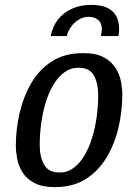

<svg xmlns="http://www.w3.org/2000/svg" viewBox="-20 -748 536 788"><path d="M205 20Q153 20 121 3Q89 -14 72.5 -40.5Q56 -67 50.5 -96.5Q45 -126 45 -150Q45 -217 60.5 -284Q76 -351 108.5 -407Q141 -463 193.5 -496.5Q246 -530 321 -530Q374 -530 405.5 -513Q437 -496 454 -469.5Q471 -443 476.5 -413.5Q482 -384 482 -360Q482 -293 466.5 -225.5Q451 -158 418 -102.5Q385 -47 332.5 -13.5Q280 20 205 20ZM225 -40Q257 -40 282.5 -59Q308 -78 327 -110.5Q346 -143 358.5 -184Q371 -225 377 -269.5Q383 -314 383 -357Q383 -406 365.5 -438Q348 -470 302 -470Q270 -470 244 -451Q218 -432 199 -400Q180 -368 167.5 -327Q155 -286 149 -241Q143 -196 143 -153Q143 -104 161 -72Q179 -40 225 -40ZM188 -600Q196 -640 218.5 -668.5Q241 -697 276 -712.5Q311 -728 354 -728Q394 -728 419 -716.5Q444 -705 456.5 -683Q469 -661 469 -628Q469 -615 466 -600H394Q396 -611 397 -617Q398 -623 398 -629Q398 -654 382.5 -666.5Q367 -679 344 -679Q322 -679 302.5 -667Q283 -655 270.5 -636.5Q258 -618 254 -600Z"/></svg>

Font: Sansita Swashed Light
Style: Regular
Weight: 300
Designer: Pablo Cosgaya
Foundry: Omnibus-Type
Version: Version 1.003